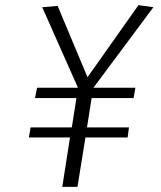

<svg xmlns="http://www.w3.org/2000/svg" viewBox="-20 -726 626 746"><path d="M116 -345 124 -385H283L144 -698L204 -703L320 -426L518 -706L576 -698L343 -385H506L499 -345H336L318 -231H481L476 -192H312L281 0H222L252 -192H92L99 -231H259L277 -345Z"/></svg>

Font: Georama Light
Style: Italic
Weight: 300
Italic angle: -9°
Designer: Jean-Baptiste Levee
Foundry: Production Type
Version: Version 1.001